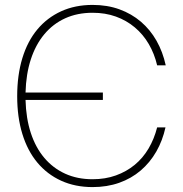

<svg xmlns="http://www.w3.org/2000/svg" viewBox="-20 -746 745 782"><path d="M357 16Q416 16 465.5 -1.5Q515 -19 553 -51.5Q591 -84 616.5 -128.5Q642 -173 654 -227H620Q608 -180 585 -141Q562 -102 528.5 -74.5Q495 -47 452 -31.5Q409 -16 357 -16Q295 -16 245.5 -38.5Q196 -61 160.5 -103Q125 -145 105.5 -204.5Q86 -264 84 -339H399V-369H84Q86 -444 105.5 -504Q125 -564 160.5 -606.5Q196 -649 245.5 -671.5Q295 -694 357 -694Q409 -694 452 -678.5Q495 -663 529 -634.5Q563 -606 586 -566.5Q609 -527 620 -480H655Q643 -535 617.5 -580Q592 -625 554 -657.5Q516 -690 466.5 -708Q417 -726 357 -726Q286 -726 229 -700Q172 -674 132 -626Q92 -578 71 -509Q50 -440 50 -354Q50 -269 71 -200.5Q92 -132 132 -84Q172 -36 229 -10Q286 16 357 16Z"/></svg>

Font: Geist Thin
Style: Regular
Weight: 400
Designer: Basement.studio, Andrés Briganti, Mateo Zaragoza
Foundry: Basement.studio, Vercel, Andrés Briganti, Guido Ferreyra, Mateo Zaragoza
Version: Version 1.401